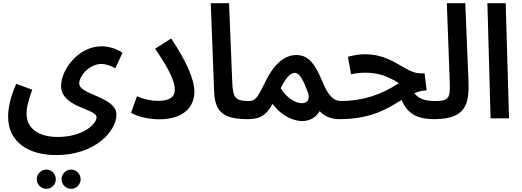

<svg xmlns="http://www.w3.org/2000/svg" viewBox="-20 -744 3279 1207"><path d="M428 443C460 443 487 416 487 383C487 350 460 322 428 322C394 322 367 350 367 383C367 416 394 443 428 443ZM272 443C304 443 331 416 331 383C331 350 304 322 272 322C238 322 211 350 211 383C211 416 238 443 272 443Z M31 -11C31 151 161 231 333 231C575 231 712 83 712 -24C712 -135 478 -148 478 -219C478 -268 543 -342 618 -342C648 -342 681 -328 705 -315L750 -412C721 -433 670 -453 618 -453C475 -453 364 -308 364 -204C364 -67 587 -62 587 -7C587 37 500 117 342 117C222 117 147 63 147 -29C147 -70 159 -116 183 -180L82 -217C41 -125 31 -55 31 -11Z M804 -35C849 -8 924 6 982 6C1136 6 1202 -74 1202 -168C1202 -243 1152 -360 1056 -502L955 -438C1062 -283 1079 -218 1079 -180C1079 -133 1044 -110 974 -110C928 -110 881 -121 841 -139Z M1534 5C1577 5 1601 -20 1601 -54C1601 -86 1583 -109 1544 -109C1459 -109 1444 -130 1440 -227L1420 -724H1305L1326 -172C1330 -49 1375 5 1534 5Z M1534 5C1604 5 1648 -9 1694 -91C1751 -12 1829 17 1880 17C1931 17 1968 -9 1990 -45C2021 -11 2064 5 2115 5C2158 5 2182 -21 2182 -54C2182 -85 2164 -109 2125 -109C2074 -109 2041 -147 2006 -233C1957 -352 1914 -398 1843 -398C1778 -398 1711 -356 1650 -234C1602 -138 1590 -109 1544 -109ZM1745 -189C1773 -250 1805 -285 1832 -286C1865 -286 1887 -238 1915 -165C1931 -122 1913 -95 1878 -95C1832 -95 1777 -136 1745 -189Z M2115 5C2316 5 2418 -63 2505 -116C2544 -19 2617 5 2710 5C2753 5 2777 -20 2777 -54C2777 -85 2760 -109 2720 -109C2655 -109 2614 -120 2585 -158C2609 -168 2634 -175 2662 -176L2649 -283H2623C2528 -283 2449 -403 2275 -403C2241 -403 2203 -397 2167 -387L2187 -277C2220 -284 2246 -287 2279 -287C2359 -287 2425 -262 2487 -221C2378 -148 2257 -109 2124 -109Z M2710 5C2905 5 2931 -86 2925 -235L2905 -724H2789L2807 -238C2811 -134 2807 -109 2719 -109Z M3064 0H3180L3159 -724H3044Z"/></svg>

Font: Noto Sans Arabic SemCond SemBd
Style: Regular
Weight: 600
Width: 4
Designer: Monotype Design Team, Nadine Chahine, Nizar Qandah and Khaled Hosny
Foundry: Monotype Imaging Inc.
Version: Version 2.012